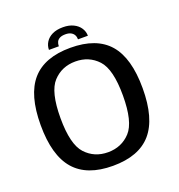

<svg xmlns="http://www.w3.org/2000/svg" viewBox="-129 -811 858 922"><g transform="rotate(-20 300.5 -350.0)"><path d="M293 4Q426 4 489.8 -69.8Q553.5 -143.5 553.5 -298Q553.5 -452.5 489.8 -525.8Q426 -599 293 -599Q160.5 -599 96.5 -525.8Q32.5 -452.5 32.5 -298Q32.5 -143.5 96.5 -69.8Q160.5 4 293 4ZM293 -65.5Q223.5 -65.5 178.5 -114.2Q133.5 -163 133.5 -297.5Q133.5 -432 178.5 -480.5Q223.5 -529 293 -529Q362.5 -529 407.5 -480.5Q452.5 -432 452.5 -297.5Q452.5 -163 407.5 -114.2Q362.5 -65.5 293 -65.5ZM293.5 -704Q260.5 -704 238.5 -693.2Q216.5 -682.5 205 -664.2Q193.5 -646 193.5 -624.5H244Q244 -637 248.5 -646.8Q253 -656.5 263.8 -662.2Q274.5 -668 293.5 -668Q310 -668 320.8 -662.2Q331.5 -656.5 336.8 -646.8Q342 -637 342 -624.5H392.5Q392.5 -646 380.5 -664.2Q368.5 -682.5 346.2 -693.2Q324 -704 293.5 -704Z"/></g></svg>

Font: Anybody Thin
Style: Regular
Weight: 400
Version: Version 1.113;gftools[0.9.25]